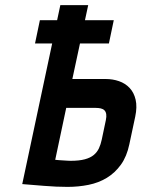

<svg xmlns="http://www.w3.org/2000/svg" viewBox="-20 -720 553 751"><path d="M136 -641 117 -550H406L425 -641ZM393 -411H263L325 -700H216L67 0Q67 0 78.5 1Q90 2 109.5 3.5Q129 5 152.5 7Q176 9 200 10Q224 11 244 11Q287 11 326.5 3Q366 -5 398 -24.5Q430 -44 453 -76Q476 -108 486 -156L509 -264Q517 -302 510.5 -330Q504 -358 487 -376Q470 -394 445.5 -402.5Q421 -411 393 -411ZM378 -174Q374 -155 367 -140Q360 -125 347 -114Q334 -103 312 -97Q290 -91 256 -91Q251 -91 243.5 -91.5Q236 -92 227.5 -92.5Q219 -93 212 -93.5Q205 -94 200.5 -94.5Q196 -95 196 -95L239 -298H354Q365 -298 374 -296Q383 -294 388.5 -288.5Q394 -283 395.5 -273.5Q397 -264 394 -250Z"/></svg>

Font: Advent Pro
Style: Italic
Weight: 400
Italic angle: -12°
Designer: VivaRado, Andreas Kalpakidis
Foundry: VivaRado, Andreas Kalpakidis
Version: Version 3.000